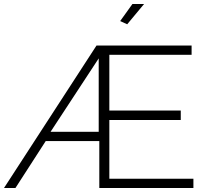

<svg xmlns="http://www.w3.org/2000/svg" viewBox="-47 -937 1029 957"><path d="M587 -816 552 -832 613 -917H671ZM434 -710H908V-664H498V-386H854V-339H498V-46H917V0H448V-234H181L30 0H-27ZM445 -280V-646L205 -280Z"/></svg>

Font: Raleway-v4020 Light
Style: Regular
Weight: 300
Designer: Matt McInerney, Pablo Impallari, Rodrigo Fuenzalida
Foundry: Matt McInerney, Pablo Impallari, Rodrigo Fuenzalida
Version: Version 4.020;PS 004.020;hotconv 1.0.88;makeotf.lib2.5.64775